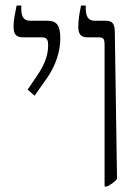

<svg xmlns="http://www.w3.org/2000/svg" viewBox="-20 -667 500 694"><path d="M358 7H367C382 -1 393 -8 403 -20L395 -551C395 -580 387 -592 362 -592H322C299 -592 290 -608 290 -636V-647H273C267 -620 263 -594 263 -570C263 -544 272 -532 297 -532H338C355 -532 358 -524 358 -506ZM105 -321 152 -388C182 -432 198 -482 198 -529C198 -576 184 -592 152 -592H89C67 -592 57 -605 57 -635V-647H40C34 -617 29 -593 29 -572C29 -543 38 -532 64 -532H132C152 -532 154 -519 154 -504C154 -469 143 -437 117 -398L80 -343Z"/></svg>

Font: Noto Serif Hebrew Condensed Light
Style: Regular
Weight: 300
Width: 3
Designer: Monotype Design Team
Foundry: Monotype Imaging Inc.
Version: Version 2.004